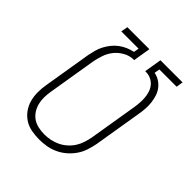

<svg xmlns="http://www.w3.org/2000/svg" viewBox="-203 -867 1006 1006"><g transform="rotate(45 300.0 -363.5)"><path d="M250 8Q220 8 191.5 2.5Q163 -3 140 -18Q117 -33 101 -55.5Q85 -78 77.5 -105Q70 -132 70 -161.5Q70 -191 75 -220L119 -487Q123 -507 128.5 -527.5Q134 -548 144 -567Q154 -586 168 -603.5Q182 -621 199.5 -634Q217 -647 237 -655.5Q257 -664 277 -668L282 -697H154L161 -735H324L308 -638H297Q270 -636 244.5 -621Q219 -606 201.5 -583.5Q184 -561 175 -534Q166 -507 161 -481L117 -214Q113 -191 112.5 -167.5Q112 -144 117.5 -122.5Q123 -101 135 -82.5Q147 -64 164.5 -52Q182 -40 204.5 -35Q227 -30 250 -30Q272 -30 294.5 -34.5Q317 -39 338 -49Q359 -59 377 -75Q395 -91 407.5 -110.5Q420 -130 427 -152Q434 -174 438 -195L482 -462Q485 -481 486.5 -500.5Q488 -520 486.5 -538.5Q485 -557 479.5 -574.5Q474 -592 463 -606Q452 -620 435.5 -628.5Q419 -637 400 -638H390L406 -735H570L564 -697H436L431 -667Q452 -663 470 -651.5Q488 -640 500.5 -623.5Q513 -607 519.5 -586.5Q526 -566 528.5 -544.5Q531 -523 529.5 -500.5Q528 -478 524 -456L480 -189Q475 -163 466.5 -136.5Q458 -110 442 -86.5Q426 -63 404 -44Q382 -25 356 -13Q330 -1 303 3.5Q276 8 250 8Z"/></g></svg>

Font: Iosevka SS04 XLt Ex
Style: Italic
Weight: 200
Width: 7
Italic angle: -9°
Monospace: yes
Designer: Belleve Invis
Foundry: Belleve Invis
Version: Version 19.0.0; ttfautohint (v1.8.4)